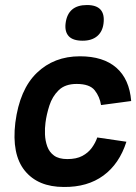

<svg xmlns="http://www.w3.org/2000/svg" viewBox="-20 -734 543 764"><path d="M241 -641Q250 -714 326 -714Q401 -714 392 -641Q388 -608 366.5 -590Q345 -572 309 -572Q270 -572 253.5 -590Q237 -608 241 -641ZM234 10Q131 10 78.5 -55Q26 -120 41 -246Q58 -378 126.5 -444Q195 -510 298 -510Q391 -510 443 -464.5Q495 -419 502 -332L382 -316Q377 -349 357 -374.5Q337 -400 285 -400Q239 -400 213.5 -375Q188 -350 176.5 -314Q165 -278 161 -246Q158 -224 159 -199Q160 -174 168 -151.5Q176 -129 195 -115Q214 -101 248 -101Q284 -101 307.5 -113.5Q331 -126 345.5 -146Q360 -166 367 -187L483 -170Q455 -82 391.5 -35.5Q328 11 234 10Z"/></svg>

Font: Haskoy Bold
Style: Italic
Weight: 700
Designer: Ertekin Erdin
Foundry: Ertekin Erdin
Version: Version 2.000; ttfautohint (v1.8.4.7-5d5b)